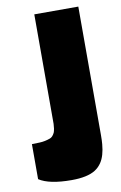

<svg xmlns="http://www.w3.org/2000/svg" viewBox="-84 -780 524 833"><g transform="rotate(-10 177.5 -364.0)"><path d="M163.1 4.4Q64.5 4.4 20 -24.9V-179.2Q40 -179.2 54.7 -180.2Q78.1 -181.2 100.6 -189.5Q112.8 -193.4 121.6 -211.4Q124 -216.8 126 -228.5Q127.9 -242.7 127.9 -249.5V-731.9H321.8V-165Q321.8 -143.1 320.3 -126Q315.9 -75.2 297.4 -47.4Q285.6 -29.3 268.1 -18.1Q232.9 4.4 163.1 4.4Z"/></g></svg>

Font: Squarion Black
Style: Regular
Weight: 900
Designer: Natanael Gama
Version: Version 1.00;September 12, 2019;FontCreator 11.5.0.2425 64-b